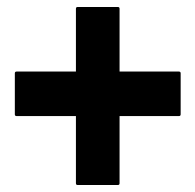

<svg xmlns="http://www.w3.org/2000/svg" viewBox="-20 -615 560 550"><path d="M22.5 -287.5V-405Q22.5 -410 27.5 -410H197.5V-590Q197.5 -595 202.5 -595H317.5Q322.5 -595 322.5 -590V-410H492.5Q497.5 -410 497.5 -405V-287.5Q497.5 -282.5 492.5 -282.5H322.5V-90Q322.5 -85 317.5 -85H202.5Q197.5 -85 197.5 -90V-282.5H27.5Q22.5 -282.5 22.5 -287.5Z"/></svg>

Font: MFEK Sans
Style: Bold
Weight: 700
Designer: Owen Earl
Foundry: indestructible type*
Version: Version 0.001; ttfautohint (v1.8.4.7-5d5b)